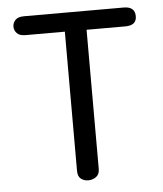

<svg xmlns="http://www.w3.org/2000/svg" viewBox="-48 -664 604 713"><g transform="rotate(-5 254.0 -307.0)"><path d="M439.5 -621.1H67.4C52.4 -621.1 41.7 -617.5 35.2 -610.4C28.6 -603.2 25.4 -595.1 25.4 -585.9C25.4 -576.8 28.6 -568.7 35.2 -561.5C41.7 -554.4 52.4 -550.8 67.4 -550.8H213.9V-32.2C213.9 -17.9 217.8 -7.8 225.6 -2C233.4 3.9 242.5 6.8 252.9 6.8C263.3 6.8 272.9 3.7 281.7 -2.4C290.5 -8.6 294.9 -18.6 294.9 -32.2V-550.8H439.5C467.4 -550.8 481.4 -562.2 481.4 -585C481.4 -609 467.4 -621.1 439.5 -621.1Z"/></g></svg>

Font: Jura
Style: DemiBold
Weight: 600
Version: Version 2.5.1